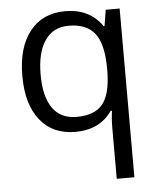

<svg xmlns="http://www.w3.org/2000/svg" viewBox="-55 -592 722 879"><g transform="rotate(-5 306.5 -152.5)"><path d="M288.1 -58.1Q369.1 -58.1 406.2 -101.6Q443.4 -145 445.8 -248V-266.1Q445.8 -378.4 407.7 -427.7Q369.6 -477.1 287.1 -477.1Q215.8 -477.1 178 -421.6Q140.1 -366.2 140.1 -265.1Q140.1 -164.1 177.5 -111.1Q214.8 -58.1 288.1 -58.1ZM275.9 9.8Q172.4 9.8 114.3 -63Q56.2 -135.7 56.2 -266.1Q56.2 -397.5 114.7 -471.2Q173.3 -544.9 277.8 -544.9Q387.7 -544.9 446.8 -461.9H451.2L462.9 -535.2H526.9V240.2H445.8V11.2Q445.8 -37.6 451.2 -71.8H444.8Q388.7 9.8 275.9 9.8Z"/></g></svg>

Font: HunimalSansv1.5
Style: Regular
Weight: 400
Foundry: Ascender Corporation
Version: Version 1.10